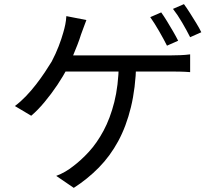

<svg xmlns="http://www.w3.org/2000/svg" viewBox="-20 -850 1040 929"><path d="M760 -790Q773 -772 788 -747.5Q803 -723 817.5 -698Q832 -673 842 -653L788 -629Q773 -659 750 -699Q727 -739 707 -767ZM870 -830Q884 -811 899.5 -786.5Q915 -762 930 -737.5Q945 -713 954 -694L900 -670Q884 -702 861.5 -740.5Q839 -779 817 -807ZM398 -753Q391 -736 384.5 -717Q378 -698 372 -683Q365 -660 354.5 -633Q344 -606 332 -577.5Q320 -549 306 -521Q287 -483 257.5 -439Q228 -395 195 -355.5Q162 -316 131 -290L52 -337Q79 -357 105 -384Q131 -411 154.5 -441.5Q178 -472 197 -500.5Q216 -529 230 -552Q250 -590 264 -626.5Q278 -663 286 -692Q292 -712 296 -732Q300 -752 301 -772ZM272 -582Q287 -582 320.5 -582Q354 -582 400 -582Q446 -582 497.5 -582Q549 -582 600 -582Q651 -582 694.5 -582Q738 -582 768 -582Q798 -582 807 -582Q825 -582 851.5 -583Q878 -584 900 -587V-501Q876 -503 850 -503.5Q824 -504 807 -504Q796 -504 757.5 -504Q719 -504 664 -504Q609 -504 546.5 -504Q484 -504 426.5 -504Q369 -504 325 -504Q281 -504 262 -504ZM639 -539Q636 -424 613.5 -331.5Q591 -239 552 -167Q513 -95 458.5 -39.5Q404 16 337 59L252 1Q274 -7 295.5 -19.5Q317 -32 333 -45Q372 -74 410.5 -116Q449 -158 481 -217.5Q513 -277 533 -356Q553 -435 555 -540Z"/></svg>

Font: Noto Sans SC Thin
Style: Regular
Weight: 400
Version: Version 2.004-H2;hotconv 1.0.118;makeotfexe 2.5.65603